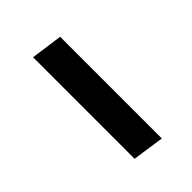

<svg xmlns="http://www.w3.org/2000/svg" viewBox="19 -560 494 494"><g transform="rotate(45 266.0 -313.0)"><path d="M463 -355.5 450.5 -269H81L93 -355.5Z"/></g></svg>

Font: Merriweather 48pt Black
Style: Italic
Weight: 900
Italic angle: -7.8°
Version: Version 2.101